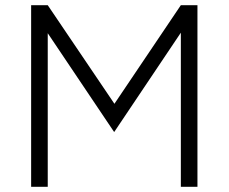

<svg xmlns="http://www.w3.org/2000/svg" viewBox="-20 -720 881 740"><path d="M100 -700H164L421 -320L677 -700H741V0H677V-594L420 -211L164 -592V0H100Z"/></svg>

Font: Oak Sans Light
Style: Regular
Weight: 400
Designer: Erik Kennedy, Walven
Foundry: Erik Kennedy, Walven
Version: Version 1.100;Glyphs 3.1.2 (3151)